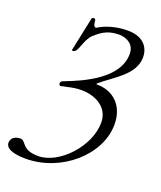

<svg xmlns="http://www.w3.org/2000/svg" viewBox="-200 -541 792 943"><g transform="rotate(20 196.5 -69.5)"><path d="M149.9 -410.2C131.3 -414.1 142.1 -450.7 130.4 -450.7C124.5 -450.7 117.7 -450.7 116.2 -444.8L78.6 -266.6C78.6 -264.6 82.5 -264.6 85 -264.6C111.8 -264.6 113.8 -332.5 147.9 -364.3C191.4 -404.8 223.6 -417.5 275.9 -417.5C314.5 -415 352.1 -394.5 352.1 -345.7C352.1 -218.3 191.9 -146.5 92.8 -108.9C84.5 -106 77.6 -102.1 77.6 -93.8C77.6 -87.9 80.6 -81.5 85.9 -81.5C92.8 -82.5 120.1 -88.4 121.1 -88.9C143.6 -94.7 167.5 -98.1 191.4 -98.1C257.8 -98.1 335.9 -64.9 335.9 20C335.9 144.5 208.5 279.3 101.1 279.3C9.3 279.3 22.9 228 -10.3 228C-35.6 228 -58.6 241.2 -58.6 267.1C-58.6 311 25.4 312.5 46.9 312.5C231.9 312.5 400.4 166 400.4 5.4C400.4 -87.9 342.8 -149.4 252.9 -149.9C250.5 -149.9 248.5 -150.9 248.5 -151.9C248.5 -152.3 251.5 -155.3 252.9 -156.7C316.9 -211.9 419.4 -260.3 419.4 -353C419.4 -394.5 395 -450.7 304.7 -450.7C249.5 -450.7 195.8 -437 152.8 -410.2Z"/></g></svg>

Font: Cardo
Style: Italic
Weight: 400
Designer: David J. Perry
Foundry: David J. Perry
Version: Version 0.99